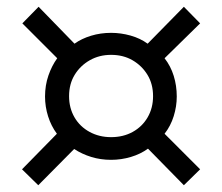

<svg xmlns="http://www.w3.org/2000/svg" viewBox="-20 -633 656 567"><path d="M93 -86 45 -133 148 -238Q131 -261 122 -289.5Q113 -318 113 -348Q113 -381 123 -410Q133 -439 149 -461L46 -564L94 -613L200 -504Q221 -519 249 -527.5Q277 -536 308 -536Q337 -536 365.5 -528Q394 -520 416 -504L523 -613L571 -564L466 -461Q484 -438 493 -409Q502 -380 502 -348Q502 -319 493 -290Q484 -261 466 -238L571 -133L523 -86L417 -194Q395 -178 366.5 -169.5Q338 -161 308 -161Q277 -161 249.5 -169.5Q222 -178 199 -193ZM308 -228Q344 -228 372 -243.5Q400 -259 416 -286.5Q432 -314 432 -349Q432 -385 415.5 -412Q399 -439 371.5 -455Q344 -471 308 -471Q273 -471 245 -455Q217 -439 200.5 -412Q184 -385 184 -349Q184 -314 200 -286.5Q216 -259 244.5 -243.5Q273 -228 308 -228Z"/></svg>

Font: Mona Sans ExtraLight
Style: Regular
Weight: 400
Version: Version 2.000